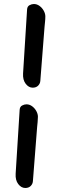

<svg xmlns="http://www.w3.org/2000/svg" viewBox="-20 -716 299 957"><path d="M202 -582 181 -313Q180 -299 170 -289Q160 -279 143 -279Q123 -279 108 -298.5Q93 -318 95 -350L115 -669Q116 -684 127 -690Q138 -696 149 -696Q164 -696 177 -686.5Q190 -677 198 -662.5Q206 -648 206 -634Q206 -621 204.5 -607.5Q203 -594 202 -582ZM165 -82 144 187Q143 201 133 211Q123 221 106 221Q86 221 71 201.5Q56 182 58 150L78 -169Q79 -184 90 -190Q101 -196 112 -196Q127 -196 140 -186.5Q153 -177 161 -162.5Q169 -148 169 -134Q169 -121 167.5 -107.5Q166 -94 165 -82Z"/></svg>

Font: Alkatra
Style: Bold
Weight: 700
Designer: Suman Bhandary
Version: Version 1.100;gftools[0.9.22]